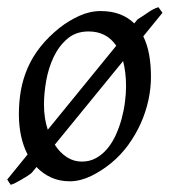

<svg xmlns="http://www.w3.org/2000/svg" viewBox="-27 -488 475 538"><path d="M96.2 -194.8Q96.2 -175.8 98.9 -158Q101.6 -140.1 106.9 -124.5L298.8 -359.9Q271.5 -399.9 221.2 -399.9Q186 -399.9 162.1 -379.6Q138.2 -359.4 123.5 -328.6Q108.9 -297.9 102.5 -262Q96.2 -226.1 96.2 -194.8ZM326.2 -246.1Q326.2 -285.2 317.9 -316.9L126.5 -82.5Q140.6 -60.5 159.9 -47.9Q179.2 -35.2 202.1 -35.2Q224.6 -35.2 242.4 -45.2Q260.3 -55.2 274.2 -72Q288.1 -88.9 297.9 -110.6Q307.6 -132.3 314 -155.8Q320.3 -179.2 323.2 -202.6Q326.2 -226.1 326.2 -246.1ZM396 -272.9Q396 -240.2 388.7 -206.8Q381.3 -173.3 367.2 -141.8Q353 -110.4 332.3 -81.8Q311.5 -53.2 284.2 -30.8Q271.5 -20.5 257.3 -11.2Q243.2 -2 228.5 5.1Q213.9 12.2 198.7 16.1Q183.6 20 168.9 20Q139.6 20 116.2 9.3Q92.8 -1.5 75.2 -20L62 -3.9Q57.6 0 49.8 5.1Q42 10.3 33.4 15.1Q24.9 20 16.8 24.2Q8.8 28.3 2.9 29.8L-6.8 15.1L50.3 -55.2Q38.1 -78.6 32 -107.2Q25.9 -135.7 25.9 -168Q25.9 -203.1 31.7 -235.6Q37.6 -268.1 50.8 -298.3Q64 -328.6 85.9 -356.4Q107.9 -384.3 140.1 -410.2Q165 -429.7 194.8 -443.4Q224.6 -457 254.9 -457Q285.6 -457 309.1 -448Q332.5 -439 349.1 -422.4L358.9 -434.1Q372.6 -442.4 387.9 -453.1Q403.3 -463.9 417 -467.8L428.2 -452.1L374.5 -386.2Q385.7 -363.3 390.9 -334.7Q396 -306.2 396 -272.9Z"/></svg>

Font: Gentium Plus APac
Style: Italic
Weight: 400
Italic angle: -8°
Designer: J. Victor Gaultney, Annie Olsen, Iska Routamaa, Becca Hirsbrunner
Foundry: SIL International
Version: Version 5.000